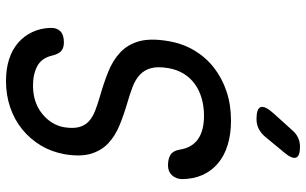

<svg xmlns="http://www.w3.org/2000/svg" viewBox="-210 -570 1020 640"><g transform="rotate(-90 300.0 -250.0)"><path d="M435 -585Q427 -621 400 -635.5Q373 -650 335 -650Q279 -650 241.5 -620Q204 -590 196 -547Q191 -516 196.5 -496Q202 -476 216 -463.5Q230 -451 250.5 -443Q271 -435 295 -428Q341 -415 380 -399.5Q419 -384 445.5 -359Q472 -334 482.5 -296Q493 -258 483 -199Q475 -151 452 -112.5Q429 -74 394.5 -47Q360 -20 315.5 -5Q271 10 218 10Q173 10 137 -1Q101 -12 75.5 -33.5Q50 -55 36.5 -85.5Q23 -116 23 -155Q24 -174 36 -187Q48 -200 69 -200Q90 -200 103.5 -192Q117 -184 121 -162Q127 -121 155.5 -100.5Q184 -80 234 -80Q266 -80 293 -88Q320 -96 340.5 -111Q361 -126 374.5 -148Q388 -170 393 -199Q399 -235 392.5 -257.5Q386 -280 370 -294.5Q354 -309 330.5 -318Q307 -327 279 -335Q238 -347 202.5 -361.5Q167 -376 142.5 -399Q118 -422 107.5 -457Q97 -492 106 -545Q114 -589 135.5 -624.5Q157 -660 189 -686Q221 -712 262 -726Q303 -740 350 -740Q391 -740 423 -729.5Q455 -719 477.5 -699.5Q500 -680 513 -652.5Q526 -625 527 -592Q528 -571 516 -559Q504 -547 479 -547Q460 -547 450 -556Q440 -565 435 -585ZM112 187 164 124Q177 109 191.5 102Q206 95 223 95Q258 95 263 109Q268 123 242 152L186 214Q175 227 161 233.5Q147 240 131 240Q99 240 94.5 226.5Q90 213 112 187Z"/></g></svg>

Font: Maple Mono Normal NL
Style: Italic
Weight: 400
Italic angle: -10°
Monospace: yes
Designer: subframe7536
Version: Version 7.000